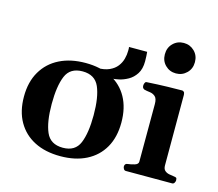

<svg xmlns="http://www.w3.org/2000/svg" viewBox="-105 -865 1151 1012"><g transform="rotate(15 470.5 -358.5)"><path d="M37.1 -240.2Q37.1 -320.3 70.6 -377.4Q104 -434.6 164.3 -464.8Q224.6 -495.1 306.2 -495.1Q387.7 -495.1 446.5 -464.8Q505.4 -434.6 537.1 -377.4Q568.8 -320.3 568.8 -240.2Q568.8 -160.2 536.4 -103.3Q503.9 -46.4 444.1 -16.1Q384.3 14.2 302.7 14.2Q220.7 14.2 161.4 -16.1Q102.1 -46.4 69.6 -103.3Q37.1 -160.2 37.1 -240.2ZM188.5 -240.2Q188.5 -142.1 212.4 -87.2Q236.3 -32.2 304.2 -32.2Q371.6 -32.2 394.5 -87.2Q417.5 -142.1 417.5 -240.2Q417.5 -338.4 393.6 -393.3Q369.6 -448.2 302.2 -448.2Q234.4 -448.2 211.4 -393.1Q188.5 -337.9 188.5 -240.2ZM370.6 -485.4Q410.6 -485.4 437 -497.3Q463.4 -509.3 478.3 -528.6Q493.2 -547.9 499.3 -570.6Q505.4 -593.3 505.4 -615.2Q505.4 -621.6 505.4 -626.7Q505.4 -631.8 504.4 -635.7H603.5Q604.5 -628.4 605.2 -612.1Q606 -595.7 606 -584.5Q606 -542.5 588.9 -516.1Q571.8 -489.7 546.9 -475.8Q522 -461.9 498 -456.8Q474.1 -451.7 460.4 -451.7Z M657.7 0Q649.4 0 645.3 -7.3Q641.1 -14.6 641.1 -20Q641.1 -36.6 657.2 -38.1Q675.3 -40 694.3 -45.9Q713.4 -51.8 713.4 -65.9L713.9 -379.9Q713.9 -410.2 701.2 -421.1Q688.5 -432.1 671.4 -434.1Q654.3 -436 641.1 -439.5Q636.2 -441.9 632.8 -445.8Q629.4 -449.7 629.4 -459Q629.4 -464.8 632.3 -472.4Q635.3 -480 641.1 -480.5Q704.6 -484.4 755.9 -485.6Q807.1 -486.8 834.5 -486.8Q838.4 -486.8 843.5 -482.9Q848.6 -479 849.1 -467.3V-82Q849.1 -62.5 859.1 -53.7Q869.1 -44.9 883.1 -42.2Q897 -39.6 908.7 -38.1Q918.9 -37.1 922.6 -34.2Q926.3 -31.2 926.3 -20Q926.3 -14.6 922.1 -7.3Q918 0 909.7 0ZM778.8 -564.9Q744.1 -564.9 720.5 -588.4Q696.8 -611.8 696.8 -647.9Q696.8 -684.1 720.5 -707.5Q744.1 -731 778.8 -731Q813 -731 836.9 -707.5Q860.8 -684.1 860.8 -647.9Q860.8 -611.8 836.9 -588.4Q813 -564.9 778.8 -564.9Z"/></g></svg>

Font: Gelasio SemiBold
Style: Regular
Weight: 600
Designer: Eben Sorkin
Foundry: Eben Sorkin
Version: Version 1.008